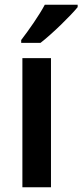

<svg xmlns="http://www.w3.org/2000/svg" viewBox="-20 -852 346 806"><path d="M306 -822V-832H168C144 -787 102 -727 69 -684V-672H150C198 -709 276 -785 306 -822ZM194 -66V-608H74V-66Z"/></svg>

Font: Noto Sans Malayalam UI SemiCondensed SemiBold
Style: Regular
Weight: 600
Width: 4
Designer: Jelle Bosma - Monotype Design Team
Foundry: Monotype Imaging Inc.
Version: Version 2.104